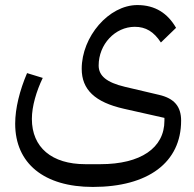

<svg xmlns="http://www.w3.org/2000/svg" viewBox="-20 -499 766 759"><path d="M347 240C566 240 696 143 696 -22C696 -78 669 -110 609 -124L473 -156C402 -173 370 -199 370 -240C370 -324 435 -393 513 -393C556 -393 588 -374 616 -331L676 -389C643 -446 594 -479 523 -479C410 -479 303 -354 303 -227C303 -145 355 -95 470 -69L630 -33V-22C630 86 536 150 377 150H317C185 150 106 84 106 -29C106 -79 124 -139 149 -191L87 -210C58 -142 40 -71 40 -10C40 147 154 240 347 240Z"/></svg>

Font: IBM Plex Arabic
Style: Regular
Weight: 400
Designer: Mike Abbink, Paul van der Laan, Pieter van Rosmalen, Wael Morcos, Khajak Apelian
Foundry: Bold Monday
Version: Version 1.0